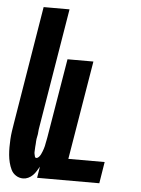

<svg xmlns="http://www.w3.org/2000/svg" viewBox="-53 -777 606 827"><g transform="rotate(5 250.0 -363.5)"><path d="M78 8Q61 8 47 -1Q33 -10 26 -24.5Q19 -39 15 -55Q11 -71 9.5 -87.5Q8 -104 8 -121Q8 -138 9 -155.5Q10 -173 12.5 -190Q15 -207 18 -225L102 -735H214L127 -209Q126 -204 126 -198.5Q126 -193 125 -187.5Q124 -182 123 -177Q122 -172 121 -166.5Q120 -161 120 -155.5Q120 -150 119.5 -144.5Q119 -139 118.5 -133.5Q118 -128 118 -123Q118 -118 117.5 -112.5Q117 -107 118 -102Q119 -97 120.5 -91Q122 -85 127 -85Q133 -85 138 -90.5Q143 -96 146 -102Q149 -108 151.5 -114.5Q154 -121 156 -127Q158 -133 159.5 -139.5Q161 -146 162 -152.5Q163 -159 164.5 -165Q166 -171 167 -178L224 -520H336L265 -93H422L407 0H138L146 -49Q140 -39 134 -29Q128 -19 119.5 -10.5Q111 -2 100 3Q89 8 78 8Z"/></g></svg>

Font: Iosevka Heavy
Style: Italic
Weight: 900
Italic angle: -9°
Monospace: yes
Designer: Belleve Invis
Foundry: Belleve Invis
Version: Version 32.5.0; ttfautohint (v1.8.4)